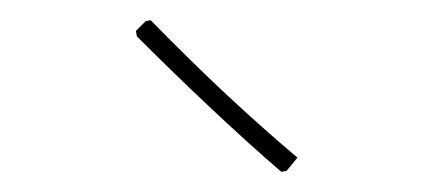

<svg xmlns="http://www.w3.org/2000/svg" viewBox="-20 -689 430 191"><path d="M129.9 -668.9Q170.9 -627 206.1 -594.2Q242.7 -560.1 275.9 -532.2L265.1 -519L259.8 -518.1Q228 -545.4 187 -584Q155.8 -613.3 116.2 -652.8L115.2 -658.2L125 -668Z"/></svg>

Font: Datalegreya
Style: Thin
Weight: 250
Designer: Figs Lab
Foundry: Figs Lab
Version: Version 1.002;PS 001.002;hotconv 1.0.70;makeotf.lib2.5.58329